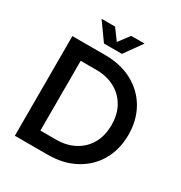

<svg xmlns="http://www.w3.org/2000/svg" viewBox="-200 -1024 1103 1168"><g transform="rotate(30 351.5 -440.0)"><path d="M73 0V-700H303Q414 -700 496.5 -655Q579 -610 624 -531Q669 -452 669 -350Q669 -248 624 -169Q579 -90 496.5 -45Q414 0 303 0ZM192 -105H304Q374 -105 430 -134.5Q486 -164 518 -219Q550 -274 550 -350Q550 -426 518 -481Q486 -536 430 -565.5Q374 -595 304 -595H192ZM262 -757 174 -880H269L325 -804L382 -880H476L388 -757Z"/></g></svg>

Font: MuseoModerno Medium
Style: Regular
Weight: 500
Designer: Pablo Cosgaya, Héctor Gatti, Marcela Romero, and the Authors of The MuseoModerno Project.
Foundry: Omnibus-Type Team
Version: Version 1.001